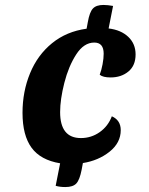

<svg xmlns="http://www.w3.org/2000/svg" viewBox="-20 -707 603 776"><path d="M528 -487Q528 -442 499 -418Q470 -394 427 -394Q396 -394 383 -405Q390 -423 394.5 -447Q399 -471 399 -490Q399 -535 361 -535Q319 -535 288 -487Q257 -439 240 -372Q223 -305 223 -254Q223 -149 307 -149Q349 -149 383 -173Q417 -197 432 -237Q468 -221 468 -181Q468 -130 423 -94Q378 -58 315 -48L310 -21Q302 20 288.5 34.5Q275 49 244 49Q222 49 205 44L223 -47Q144 -60 107.5 -110Q71 -160 71 -251Q71 -337 101.5 -411Q132 -485 190.5 -532.5Q249 -580 330 -591L335 -618Q342 -658 355.5 -672.5Q369 -687 398 -687Q415 -687 437 -683L419 -592Q469 -586 498.5 -558Q528 -530 528 -487Z"/></svg>

Font: Sansita
Style: Bold Italic
Weight: 700
Italic angle: -11°
Designer: Pablo Cosgaya
Foundry: Omnibus-Type
Version: Version 1.006